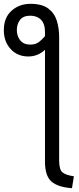

<svg xmlns="http://www.w3.org/2000/svg" viewBox="-81 -796 413 1003"><path d="M295 187Q222 182 188 152.5Q154 123 154 48V-536Q117 -501 67 -501Q10 -501 -25.5 -540Q-61 -579 -61 -638Q-61 -704 -20.5 -740Q20 -776 78 -776Q138 -776 170.5 -752Q203 -728 215.5 -688.5Q228 -649 228 -602V43Q228 91 246 105Q264 119 305 125ZM78 -563Q104 -563 121 -575.5Q138 -588 154 -607V-629Q154 -672 133 -693Q112 -714 77 -714Q41 -714 24 -692.5Q7 -671 7 -639Q7 -608 24.5 -585.5Q42 -563 78 -563Z"/></svg>

Font: Ubuntu Sans
Style: Regular
Weight: 400
Designer: Dalton Maag Ltd
Foundry: Dalton Maag Ltd
Version: Version 1.006; ttfautohint (v1.8.4.7-5d5b)